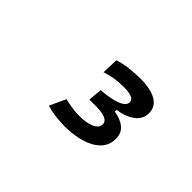

<svg xmlns="http://www.w3.org/2000/svg" viewBox="-54 -892 694 694"><g transform="rotate(45 293.0 -545.0)"><path d="M291.5 -387.2Q262.7 -387.2 239.3 -390.6Q215.8 -394 197.3 -399.9L225.6 -461.4Q239.7 -458.5 258.8 -454.8Q277.8 -451.2 301.8 -451.2Q335.4 -451.2 359.1 -460.9Q382.8 -470.7 382.8 -490.2Q382.8 -519 316.9 -519H285.2L290 -571.8Q339.8 -575.7 367.7 -586.7Q395.5 -597.7 395.5 -615.7Q395.5 -639.2 340.3 -639.2Q292.5 -639.2 251.5 -625L253.9 -688.5Q278.3 -696.3 305.7 -699.7Q333 -703.1 362.8 -703.1Q416 -703.1 444.3 -686Q472.7 -668.9 472.7 -636.7Q472.7 -605.5 446 -586.2Q419.4 -566.9 381.8 -562.5L380.4 -553.2Q414.1 -548.3 433.8 -531.7Q453.6 -515.1 453.6 -487.3Q453.6 -452.6 430.9 -430.4Q408.2 -408.2 371.1 -397.7Q334 -387.2 291.5 -387.2Z"/></g></svg>

Font: Cascadia Mono PL SemiLight
Style: Italic
Weight: 350
Italic angle: -10°
Monospace: yes
Designer: Aaron Bell
Foundry: Saja Typeworks
Version: Version 2404.023; ttfautohint (v1.8.4)